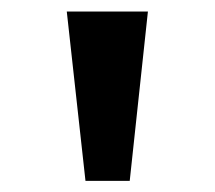

<svg xmlns="http://www.w3.org/2000/svg" viewBox="-20 -748 382 341"><path d="M98.6 -727.5H242.7L210.4 -426.8H131.8Z"/></svg>

Font: Inter RS Variable
Style: Regular
Weight: 400
Designer: Rasmus Andersson (customised by Maria Ramos and Noel Pretorius)
Foundry: rsms
Version: Version 3.001;Glyphs 3.2.3 (3260)